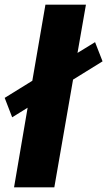

<svg xmlns="http://www.w3.org/2000/svg" viewBox="-36 -800 458 820"><path d="M158 -780 102 -455 -16 -382 16 -299 82 -340 24 0H196L276 -460L402 -538L370 -620L295 -574L331 -780Z"/></svg>

Font: Jost* 800 Heavy Italic
Style: Italic
Weight: 800
Italic angle: -10°
Version: Version 3.200; ttfautohint (v0.97) -l 8 -r 50 -G 200 -x 14 -